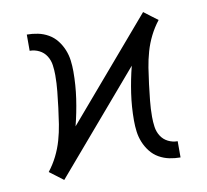

<svg xmlns="http://www.w3.org/2000/svg" viewBox="-65 -598 730 676"><g transform="rotate(-10 300.0 -260.0)"><path d="M112 7 87 -12 63 -30Q81 -53 94 -79Q107 -105 115 -133Q123 -161 127.5 -189.5Q132 -218 135.5 -246.5Q139 -275 142 -304Q145 -333 145 -362Q145 -380 142.5 -398Q140 -416 130.5 -431Q121 -446 105 -454Q89 -462 71 -462V-520Q91 -520 110.5 -516Q130 -512 147.5 -502Q165 -492 177.5 -476Q190 -460 197.5 -441.5Q205 -423 207.5 -403.5Q210 -384 210 -364Q210 -315 203 -267Q196 -219 184 -172L488 -527L513 -508L537 -490Q519 -467 506 -441Q493 -415 485 -387Q477 -359 472.5 -330.5Q468 -302 464.5 -273.5Q461 -245 458 -216Q455 -187 455 -158Q455 -140 457.5 -122Q460 -104 469.5 -89Q479 -74 495 -66Q511 -58 529 -58V0Q509 0 489.5 -4Q470 -8 452.5 -18Q435 -28 422.5 -44Q410 -60 402.5 -78.5Q395 -97 392.5 -116.5Q390 -136 390 -156Q390 -205 397 -253Q404 -301 416 -348Z"/></g></svg>

Font: Iosevka Aile Light
Style: Regular
Weight: 300
Designer: Belleve Invis
Foundry: Belleve Invis
Version: Version 27.3.5; ttfautohint (v1.8.4)